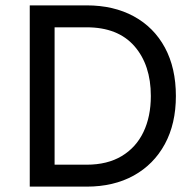

<svg xmlns="http://www.w3.org/2000/svg" viewBox="-20 -695 720 715"><path d="M90.8 0V-675H302.5Q403.3 -675 478.3 -634.2Q553.3 -593.3 594.2 -517.5Q635 -441.7 635 -337.5Q635 -234.2 593.8 -158.3Q552.5 -82.5 477.9 -41.2Q403.3 0 302.5 0ZM183.3 -81.7H302.5Q380 -81.7 433.3 -113.8Q486.7 -145.8 514.2 -203.3Q541.7 -260.8 541.7 -337.5Q541.7 -453.3 480.4 -523.3Q419.2 -593.3 302.5 -593.3H183.3Z"/></svg>

Font: Funnel Sans
Style: Regular
Weight: 400
Designer: NORD ID, Kristian Moeller
Foundry: Dicotype
Version: Version 1.000